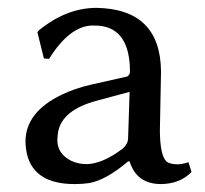

<svg xmlns="http://www.w3.org/2000/svg" viewBox="-20 -459 521 489"><path d="M310.1 -225.1 225.1 -202.1Q138.2 -178.7 127.9 -122.6Q126.5 -112.3 126 -102.1Q126 -67.4 161.6 -49.3Q179.7 -41 200.2 -41Q240.7 -41.5 292 -80.1Q305.7 -91.8 306.2 -106ZM310.1 -47.9H306.2Q249.5 0 207 7.3Q190.4 9.8 169.9 9.8Q68.8 9.8 49.3 -64Q45.4 -80.1 44.9 -98.1Q44.9 -173.8 138.2 -218.3Q170.9 -233.9 210.9 -243.2L304.2 -264.2Q310.5 -268.1 311 -275.9Q311 -387.2 231 -393.6Q223.6 -394 214.8 -394Q157.2 -392.6 105 -309.1L91.8 -310.1L75.2 -377L78.1 -380.9Q147.9 -438.5 225.1 -439Q388.7 -436.5 390.1 -276.9Q390.1 -272.5 389.2 -231Q387.2 -144.5 387.2 -126Q387.7 -63.5 403.8 -47.9Q412.6 -40.5 433.1 -40.5Q445.8 -41 460 -45.9L467.8 -21Q438 9.8 388.2 9.8Q327.6 8.8 310.1 -47.9Z"/></svg>

Font: Linux Biolinum Capitals O
Style: Small Caps
Weight: 400
Designer: Philipp H. Poll
Foundry: Philipp H. Poll
Version: Version 1.0.4